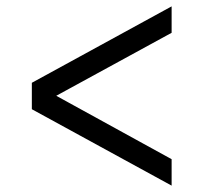

<svg xmlns="http://www.w3.org/2000/svg" viewBox="-20 -592 639 603"><path d="M80 -249V-332L519 -572V-489L116 -269L117 -313L519 -92V-9Z"/></svg>

Font: Uncut Sans Variable
Style: Regular
Weight: 400
Designer: Kasper Nordkvist
Foundry: UNCUT.wtf
Version: Version 1.303;Glyphs 3.1.2 (3151)